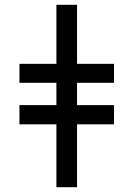

<svg xmlns="http://www.w3.org/2000/svg" viewBox="-20 -780 556 800"><path d="M301 -760V-514H455V-435H301V-342H455V-262H301V0H215V-262H61V-342H215V-435H61V-514H215V-760Z"/></svg>

Font: Noto Sans Medium
Style: Regular
Weight: 500
Designer: Monotype Design Team
Foundry: Monotype Imaging Inc.
Version: Version 2.007